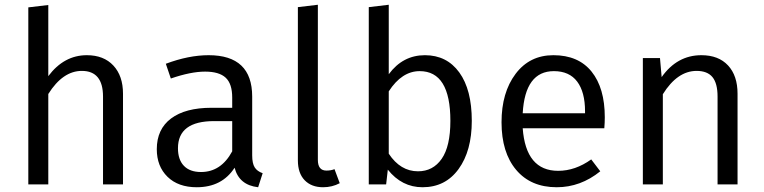

<svg xmlns="http://www.w3.org/2000/svg" viewBox="-20 -775 3213 807"><path d="M345 -543Q416 -543 456.5 -499.5Q497 -456 497 -381V0H413V-369Q413 -477 324 -477Q244 -477 183 -380V0H99V-744L183 -754V-455Q249 -543 345 -543Z M1040 -122Q1040 -88 1050.5 -71.5Q1061 -55 1084 -47L1065 12Q985 3 966 -70Q913 12 807 12Q729 12 684 -32Q639 -76 639 -148Q639 -232 699 -277Q759 -322 869 -322H956V-365Q956 -423 928.5 -448.5Q901 -474 842 -474Q782 -474 698 -445L677 -507Q773 -543 857 -543Q1040 -543 1040 -369ZM825 -52Q909 -52 956 -139V-266H880Q728 -266 728 -152Q728 -104 753 -78Q778 -52 825 -52Z M1338 12Q1289 12 1260.5 -17.5Q1232 -47 1232 -101V-745L1316 -755V-103Q1316 -58 1352 -58Q1371 -58 1386 -64L1408 -5Q1376 12 1338 12Z M1766 -543Q1858 -543 1910.5 -470.5Q1963 -398 1963 -267Q1963 -141 1907.5 -64.5Q1852 12 1756 12Q1669 12 1610 -62L1603 0H1530V-745L1614 -755V-463Q1673 -543 1766 -543ZM1737 -55Q1800 -55 1836.5 -107.5Q1873 -160 1873 -267Q1873 -476 1744 -476Q1669 -476 1614 -391V-129Q1663 -55 1737 -55Z M2522 -282Q2522 -260 2520 -236H2177Q2190 -57 2326 -57Q2398 -57 2465 -105L2503 -55Q2420 12 2320 12Q2211 12 2149.5 -61Q2088 -134 2088 -261Q2088 -386 2147 -464.5Q2206 -543 2306 -543Q2411 -543 2466.5 -474Q2522 -405 2522 -282ZM2439 -299V-307Q2439 -388 2406 -432Q2373 -476 2308 -476Q2187 -476 2177 -299Z M2928 -543Q3000 -543 3040 -500Q3080 -457 3080 -381V0H2996V-369Q2996 -425 2974.5 -451Q2953 -477 2908 -477Q2827 -477 2766 -379V0H2682V-531H2754L2761 -451Q2826 -543 2928 -543Z"/></svg>

Font: Sedus Text
Style: Regular
Weight: 400
Designer: TypeMates
Foundry: TypeMates, Runge Thomsen GbR
Version: Version 4.202;PS 004.202;hotconv 1.0.88;makeotf.lib2.5.64775